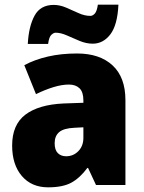

<svg xmlns="http://www.w3.org/2000/svg" viewBox="-20 -792 616 822"><path d="M310 -563Q407 -563 462 -512Q517 -461 517 -363V0H391L357 -73H354Q322 -30 285.5 -10Q249 10 186 10Q115 10 73.5 -38.5Q32 -87 32 -169Q32 -258 88.5 -301Q145 -344 252 -349L337 -352V-362Q337 -398 320.5 -414Q304 -430 275 -430Q245 -430 209 -419Q173 -408 134 -389L84 -513Q129 -537 185.5 -550Q242 -563 310 -563ZM299 -245Q253 -243 233.5 -226.5Q214 -210 214 -179Q214 -150 227.5 -136.5Q241 -123 263 -123Q294 -123 315.5 -145Q337 -167 337 -202V-247ZM99 -604Q103 -679 128 -725Q153 -771 210 -771Q236 -771 263 -759.5Q290 -748 316 -736Q342 -724 367 -724Q377 -724 386 -734Q395 -744 399 -772H487Q483 -685 452.5 -645Q422 -605 377 -605Q349 -605 320.5 -617Q292 -629 266 -640.5Q240 -652 218 -652Q210 -652 200 -643Q190 -634 186 -604Z"/></svg>

Font: Noto Sans SemiCondensed Black
Style: Regular
Weight: 900
Width: 4
Designer: Monotype Design Team
Foundry: Monotype Imaging Inc.
Version: Version 2.013; ttfautohint (v1.8.4.7-5d5b)